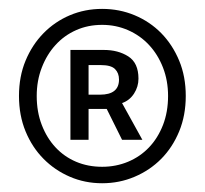

<svg xmlns="http://www.w3.org/2000/svg" viewBox="-20 -733 463 434"><path d="M210.9 -318.8Q171.9 -318.8 137.9 -333.5Q104 -348.1 78.4 -374Q52.7 -399.9 37.8 -436Q22.9 -472.2 22.9 -516.1Q22.9 -560.1 37.8 -595.9Q52.7 -631.8 78.4 -658Q104 -684.1 137.9 -698.5Q171.9 -712.9 210.9 -712.9Q250 -712.9 284.4 -698.5Q318.8 -684.1 344.5 -658Q370.1 -631.8 385 -595.9Q399.9 -560.1 399.9 -516.1Q399.9 -472.2 385 -436Q370.1 -399.9 344.5 -374Q318.8 -348.1 284.4 -333.5Q250 -318.8 210.9 -318.8ZM210.9 -356Q242.2 -356 269.5 -367.4Q296.9 -378.9 316.9 -399.9Q336.9 -420.9 348.4 -450.4Q359.9 -480 359.9 -516.1Q359.9 -550.8 348.4 -580.3Q336.9 -609.9 316.9 -631.3Q296.9 -652.8 269.5 -664.8Q242.2 -676.8 210.9 -676.8Q178.7 -676.8 151.9 -664.8Q125 -652.8 105.5 -631.3Q85.9 -609.9 74.5 -580.3Q63 -550.8 63 -516.1Q63 -480 74.5 -450.4Q85.9 -420.9 105.5 -399.9Q125 -378.9 151.9 -367.4Q178.7 -356 210.9 -356ZM139.2 -620.1H214.8Q247.1 -620.1 270 -605.5Q293 -590.8 293 -555.2Q293 -537.1 283 -521.5Q272.9 -505.9 255.9 -500L301.8 -417H255.9L221.2 -486.8H180.2V-417H139.2ZM206.1 -519Q249 -519 249 -553.2Q249 -567.9 240 -576.9Q231 -585.9 208 -585.9H180.2V-519Z"/></svg>

Font: Pyidaungsu Numbers
Style: Regular
Weight: 400
Designer: Sun Tun
Foundry: MCF
Version: Version 2.053; ttfautohint (v1.8.2)